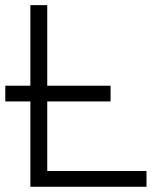

<svg xmlns="http://www.w3.org/2000/svg" viewBox="-30 -713 636 733"><path d="M-9.8 -325.7H85.9V0H529.3V-60.1H150.4V-325.7H392.1V-385.7H150.4V-693.4H85.9V-385.7H-9.8Z"/></svg>

Font: Cascadia Mono NF Light
Style: Regular
Weight: 300
Monospace: yes
Designer: Aaron Bell
Foundry: Saja Typeworks
Version: Version 2404.023